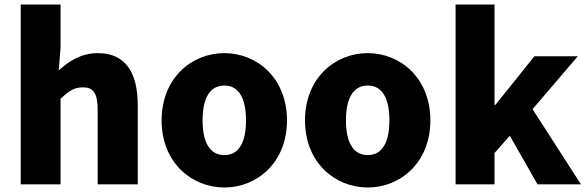

<svg xmlns="http://www.w3.org/2000/svg" viewBox="-20 -819 2606 853"><path d="M72 0H249V-380C284 -413 308 -431 348 -431C393 -431 414 -408 414 -330V0H592V-352C592 -494 539 -583 415 -583C338 -583 282 -544 241 -506L249 -607V-799H72Z M977 14C1121 14 1255 -96 1255 -284C1255 -473 1121 -583 977 -583C832 -583 698 -473 698 -284C698 -96 832 14 977 14ZM977 -130C910 -130 880 -190 880 -284C880 -379 910 -439 977 -439C1043 -439 1073 -379 1073 -284C1073 -190 1043 -130 977 -130Z M1614 14C1758 14 1892 -96 1892 -284C1892 -473 1758 -583 1614 -583C1469 -583 1335 -473 1335 -284C1335 -96 1469 14 1614 14ZM1614 -130C1547 -130 1517 -190 1517 -284C1517 -379 1547 -439 1614 -439C1680 -439 1710 -379 1710 -284C1710 -190 1680 -130 1614 -130Z M2004 0H2177V-139L2245 -216L2368 0H2561L2346 -334L2547 -569H2354L2181 -353H2177V-799H2004Z"/></svg>

Font: Noto Sans CJK Black
Style: Bold
Weight: 900
Designer: Ryoko NISHIZUKA (kana & ideographs); Paul D. Hunt (Latin, Greek & Cyrillic); Wenlong ZHANG (bopomofo); Sandoll Communica
Foundry: Adobe Systems Incorporated
Version: Version 1.000;PS 1;hotconv 1.0.78;makeotf.lib2.5.61930